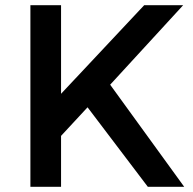

<svg xmlns="http://www.w3.org/2000/svg" viewBox="-20 -719 744 739"><path d="M97 -699H215V-358L535 -699H685L404 -393L689 0H549L317 -306L215 -196V0H97Z"/></svg>

Font: Montreal
Style: Regular
Weight: 400
Designer: Julieta Ulanovsky, usr_local_share
Foundry: Julieta Ulanovsky, usr_local_share
Version: Version 2.001